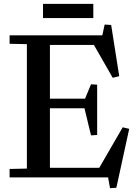

<svg xmlns="http://www.w3.org/2000/svg" viewBox="-20 -924 713 1000"><path d="M30 -44 120 -46V-694L30 -696V-740H513L525 -796L559 -794L601 -527L567 -519L469 -690H240V-410H423L454 -485L486 -483V-221L454 -219L420 -360H240V-50H497L619 -261L653 -253L586 54L553 56L543 0H30ZM466 -904V-830H204V-904Z"/></svg>

Font: Minipax
Style: Bold
Weight: 500
Designer: Raphaël Ronot, Igor Stepanchenko (Cyrillic)
Foundry: steppetype
Version: Version 1.002